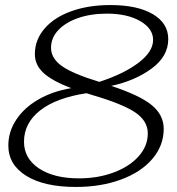

<svg xmlns="http://www.w3.org/2000/svg" viewBox="-20 -730 700 760"><path d="M628 -220Q628 -154 583.5 -101.5Q539 -49 459.5 -19.5Q380 10 280 10Q155 10 84 -34Q13 -78 13 -154Q13 -209 44.5 -256.5Q76 -304 132.5 -336.5Q189 -369 262 -381Q186 -410 152 -441.5Q118 -473 118 -516Q118 -572 156 -616.5Q194 -661 262 -685.5Q330 -710 417 -710Q524 -710 585 -674Q646 -638 646 -575Q646 -507 580 -458.5Q514 -410 420 -390Q533 -353 580.5 -314Q628 -275 628 -220ZM373 -406Q469 -437 527.5 -481Q586 -525 586 -572Q586 -617 535 -646.5Q484 -676 403 -676Q339 -676 289 -658.5Q239 -641 210.5 -610.5Q182 -580 182 -541Q182 -499 225 -468.5Q268 -438 373 -406ZM565 -202Q565 -251 516 -284.5Q467 -318 348 -353Q342 -355 335.5 -357Q329 -359 322 -361Q203 -343 139 -293Q75 -243 75 -169Q75 -103 134 -63.5Q193 -24 293 -24Q368 -24 430.5 -47.5Q493 -71 529 -111.5Q565 -152 565 -202Z"/></svg>

Font: Fahkwang ExtraLight
Style: Italic
Weight: 275
Italic angle: -10°
Designer: Suppakit Chalermlarp | Katatrad Co.,Ltd.
Foundry: Cadson Demak Co.,Ltd.
Version: Version 1.000; ttfautohint (v1.6)